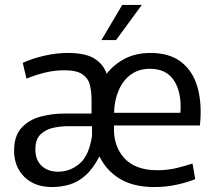

<svg xmlns="http://www.w3.org/2000/svg" viewBox="-20 -745 871 776"><path d="M190 11Q120 11 78.5 -30Q37 -71 37 -136Q37 -196 67 -228.5Q97 -261 143.5 -273.5Q190 -286 239 -286H350V-342Q350 -374 343.5 -401Q337 -428 313.5 -444.5Q290 -461 240 -461Q199 -461 159.5 -451Q120 -441 87 -427L72 -491Q111 -509 160 -520Q209 -531 254 -531Q326 -531 362 -508Q398 -485 411 -447Q441 -485 485 -508Q529 -531 589 -531Q666 -531 713.5 -493.5Q761 -456 779 -389.5Q797 -323 788 -238H441Q436 -159 480.5 -108Q525 -57 616 -57Q659 -57 696.5 -66.5Q734 -76 758 -84L769 -21Q738 -8 694 1.5Q650 11 604 11Q520 11 465 -22Q410 -55 382 -113Q356 -63 325.5 -36Q295 -9 260.5 1Q226 11 190 11ZM586 -467Q540 -467 508 -443Q476 -419 459 -378.5Q442 -338 441 -289H709Q710 -300 710 -305Q710 -310 710 -313Q710 -384 679 -425.5Q648 -467 586 -467ZM215 -51Q263 -51 301.5 -83.5Q340 -116 352 -196V-235H253Q226 -235 195.5 -228.5Q165 -222 144 -202Q123 -182 123 -141Q123 -98 148.5 -74.5Q174 -51 215 -51ZM390 -583 474 -725H553L449 -583Z"/></svg>

Font: Murecho
Style: Regular
Weight: 400
Designer: Neil Summerour
Foundry: Positype
Version: Version 1.010; ttfautohint (v1.8.3)